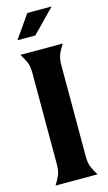

<svg xmlns="http://www.w3.org/2000/svg" viewBox="-136 -946 559 993"><g transform="rotate(-15 143.5 -450.0)"><path d="M221 -106Q221 -71 230 -48.5Q239 -26 256 0H31Q48 -26 57 -48.5Q66 -71 66 -106V-594Q66 -629 56.5 -651.5Q47 -674 30 -700H257Q240 -674 230.5 -651.5Q221 -629 221 -594ZM121 -900H251L131 -777H35Z"/></g></svg>

Font: LT Museum
Style: Bold
Weight: 700
Designer: Daniel Lyons
Foundry: LyonsType
Version: Version 1.010